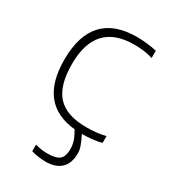

<svg xmlns="http://www.w3.org/2000/svg" viewBox="-188 -644 853 960"><g transform="rotate(30 239.0 -164.5)"><path d="M231 220Q212 220 190 217Q168 214 147 208V170Q171 176 186 178Q201 180 217 180Q268 180 287.5 163Q307 146 307 104Q307 81 301 61Q295 41 276 7Q57 -14 57 -269Q57 -549 317 -549Q342 -549 374 -545.5Q406 -542 431 -536V-494Q407 -502 379 -505.5Q351 -509 323 -509Q101 -509 101 -269Q101 -145 153.5 -88Q206 -31 320 -31Q350 -31 375 -33.5Q400 -36 431 -43V-4Q411 2 380.5 5.5Q350 9 319 9Q328 28 334 41.5Q340 55 343.5 65.5Q347 76 348.5 85Q350 94 350 104Q350 161 319 190.5Q288 220 231 220Z"/></g></svg>

Font: Encode Sans Wide
Style: Thin
Weight: 100
Designer: Pablo Impallari, Andres Torresi
Foundry: Pablo Impallari, Andres Torresi
Version: Version 1.000; ttfautohint (v1.00) -l 8 -r 50 -G 200 -x 14 -